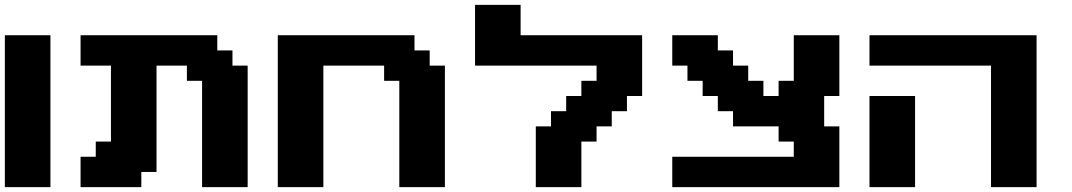

<svg xmlns="http://www.w3.org/2000/svg" viewBox="-20 -770 4409 790"><path d="M0 0H187.5V-625H0Z M811.5 0H999V-500H936.5V-562.5H874V-625H311.5V-500H436.5V-187.5H374V-125H311.5V0H561.5V-62.5H624V-500H749V-437.5H811.5Z M1623 0H1810.5V-500H1748V-562.5H1685.5V-625H1123V0H1310.5V-500H1560.5V-437.5H1623Z M2184.6 0H2372.1V-187.5H2434.6V-250H2497.1V-312.5H2559.6V-375H2622.1V-625H2122.1V-750H1934.6V-500H2434.6V-437.5H2372.1V-375H2309.6V-312.5H2247.1V-250H2184.6Z M2746.1 0H3433.6V-250H3371.1V-375H3433.6V-625H3246.1V-437.5H3183.6V-375H3121.1V-437.5H3058.6V-500H2996.1V-562.5H2933.6V-625H2746.1V-500H2808.6V-437.5H2871.1V-375H2933.6V-312.5H2996.1V-250H3183.6V-187.5H3246.1V-125H2746.1Z M4057.6 0H4245.1V-625H3557.6V-500H4057.6ZM3557.6 0H3745.1V-375H3557.6Z"/></svg>

Font: Faithful 32x
Style: Semibold
Weight: 400
Foundry: Faithful Resource Pack
Version: Version 1.0; January 27, 2023